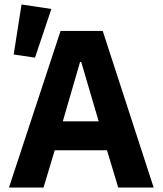

<svg xmlns="http://www.w3.org/2000/svg" viewBox="-20 -836 725 856"><path d="M136 -579 41 -593 76 -816 209 -796ZM20 0 250 -698H438L665 0H507L457 -166H224L174 0ZM260 -295H420L342 -560H337Z"/></svg>

Font: Anuphan
Style: Bold
Weight: 700
Designer: Mike Abbink, Paul van der Laan, Pieter van Rosmalen, Mint Tantisuwanna
Foundry: Bold Monday; Cadson Demak
Version: Version 3.002;hotconv 1.0.109;makeotfexe 2.5.65596